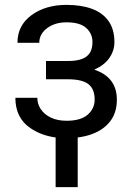

<svg xmlns="http://www.w3.org/2000/svg" viewBox="-20 -557 548 787"><path d="M298.5 210H208V6.5Q149 -1.5 104.5 -32Q43 -73.5 43 -156H133Q133 -131 147.2 -109.5Q161.5 -88 188.5 -75Q215.5 -62 253 -62Q311 -62 339.5 -87Q368 -112 368 -148.5Q368 -192.5 342.2 -212.2Q316.5 -232 259 -232H168.5V-307H259Q311 -307 335 -325.8Q359 -344.5 359 -384.5Q359 -419.5 333.2 -442.5Q307.5 -465.5 253 -465.5Q205 -465.5 173 -441.5Q141 -417.5 141 -381.5H51.5Q51.5 -452.5 109 -494.8Q166.5 -537 253 -537Q313 -537 357 -520.8Q401 -504.5 425 -470.5Q449 -436.5 449 -384.5Q449 -349.5 428.5 -319.8Q408 -290 366.5 -271.5Q459 -240.5 459 -148.5Q459 -96 432.5 -61Q406 -26 360 -8.5Q331.5 2.5 298.5 6.5Z"/></svg>

Font: Roberto Sans
Style: Regular
Weight: 400
Designer: Google (font) & Cristiano Sobral (main changes)
Version: Version 1.500; ttfautohint (v1.8.4.7-5d5b-dirty)